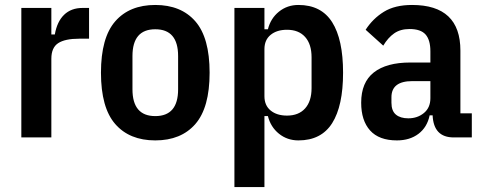

<svg xmlns="http://www.w3.org/2000/svg" viewBox="-20 -554 1950 774"><path d="M66 0V-522H187V-415H201Q210 -467 238.5 -494.5Q267 -522 313 -522H339V-398H299Q242 -398 214.5 -380Q187 -362 187 -317V0Z M606 12Q502 12 444.5 -54Q387 -120 387 -261Q387 -402 444.5 -468Q502 -534 606 -534Q710 -534 767.5 -468Q825 -402 825 -261Q825 -120 767.5 -54Q710 12 606 12ZM606 -86Q698 -86 698 -194V-328Q698 -436 606 -436Q514 -436 514 -328V-194Q514 -86 606 -86Z M925 -522H1046V-436H1060Q1071 -480 1104.5 -507Q1138 -534 1183 -534Q1275 -534 1319 -464.5Q1363 -395 1363 -261Q1363 -127 1319 -57.5Q1275 12 1183 12Q1138 12 1104.5 -15Q1071 -42 1060 -86H1046V200H925ZM1137 -88Q1184 -88 1210 -117Q1236 -146 1236 -199V-323Q1236 -376 1210 -405Q1184 -434 1137 -434Q1096 -434 1071 -413.5Q1046 -393 1046 -356V-166Q1046 -129 1071 -108.5Q1096 -88 1137 -88Z M1809 0Q1728 0 1724 -89H1712Q1702 -41 1667 -14.5Q1632 12 1580 12Q1508 12 1472 -28Q1436 -68 1436 -140Q1436 -222 1487 -262Q1538 -302 1634 -302H1715V-347Q1715 -393 1695.5 -415Q1676 -437 1631 -437Q1594 -437 1569 -419.5Q1544 -402 1525 -370L1454 -434Q1483 -479 1527.5 -506.5Q1572 -534 1641 -534Q1836 -534 1836 -350V-97H1882V0ZM1626 -77Q1663 -77 1689 -98.5Q1715 -120 1715 -158V-227H1642Q1558 -227 1558 -162V-140Q1558 -107 1576 -92Q1594 -77 1626 -77Z"/></svg>

Font: IBM Plex Sans Condensed SemiBold
Style: Regular
Weight: 600
Width: 3
Designer: Mike Abbink, Paul van der Laan, Pieter van Rosmalen
Foundry: Bold Monday
Version: Version 1.3